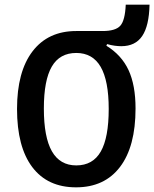

<svg xmlns="http://www.w3.org/2000/svg" viewBox="-20 -788 661 823"><path d="M53 -321Q53 -481 119.5 -568Q186 -655 307 -655H420Q475 -655 495.5 -677.5Q516 -700 519 -768H621Q619 -677 589.5 -633.5Q560 -590 500 -590Q487 -590 472 -592Q457 -594 439 -599L436 -592Q501 -552 531 -487.5Q561 -423 561 -323Q561 -160 494.5 -72.5Q428 15 306 15Q184 15 118.5 -71.5Q53 -158 53 -321ZM307 -561Q236 -561 202 -502.5Q168 -444 168 -323Q168 -200 202.5 -139.5Q237 -79 307 -79Q378 -79 412 -138.5Q446 -198 446 -321Q446 -442 411.5 -501.5Q377 -561 307 -561Z"/></svg>

Font: Intel One Mono Medium
Style: Regular
Weight: 500
Monospace: yes
Designer: Fred Shallcrass
Foundry: Frere-Jones Type LLC
Version: Version 1.400;hotconv 1.1.0;makeotfexe 2.6.0;FJTRelease1.4